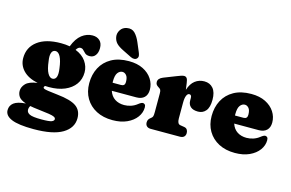

<svg xmlns="http://www.w3.org/2000/svg" viewBox="-115 -1013 2335 1538"><g transform="rotate(15 1052.5 -244.0)"><path d="M366.5 -71.5Q477.5 -60 524 -27.2Q570.5 5.5 570.5 70.5Q570.5 150.5 491.8 197.8Q413 245 252.5 245Q126.5 245 69.5 221Q12.5 197 12.5 151.5Q12.5 113.5 42 90.5Q71.5 67.5 140.5 62.5Q96.5 47.5 81.2 26Q66 4.5 66 -22.5Q66 -55.5 93 -83.5Q120 -111.5 188.5 -121Q108.5 -138 67 -181.5Q25.5 -225 25.5 -284Q25.5 -373 94.5 -425Q163.5 -477 288.5 -477Q327 -477 361 -471L361.5 -471.5Q387.5 -539.5 428.2 -571Q469 -602.5 517 -602.5Q553.5 -602.5 576.5 -581.2Q599.5 -560 599.5 -519Q599.5 -481.5 582.2 -458.8Q565 -436 535 -436Q509.5 -436 496.5 -447.5Q483.5 -459 473.8 -470.2Q464 -481.5 448 -481.5Q428.5 -481.5 414 -455.5Q472 -432.5 501.2 -390.5Q530.5 -348.5 530.5 -299.5Q530.5 -242.5 500 -200.5Q469.5 -158.5 414.2 -135.2Q359 -112 285 -112Q269 -112 253.5 -113Q244.5 -106.5 244.5 -100Q244.5 -93 253.2 -89Q262 -85 288 -81.2Q314 -77.5 366.5 -71.5ZM259 -405Q237.5 -403 229.5 -379.2Q221.5 -355.5 228.5 -313Q236 -247 254.2 -214.8Q272.5 -182.5 296.5 -184.5Q341.5 -188.5 327.5 -279.5Q320 -341 302.5 -374Q285 -407 259 -405ZM170 106.5Q170 128.5 194.5 141Q219 153.5 293.5 153.5Q358.5 153.5 377.8 145.5Q397 137.5 397 124.5Q397 113.5 384.5 106.8Q372 100 339.8 94.8Q307.5 89.5 247.5 83Q209.5 79 180 73Q170 87.5 170 106.5Z M1071.5 -300.5Q1071.5 -259 1048 -236.5Q1024.5 -214 982.5 -214H779Q793.5 -171 825.8 -150Q858 -129 903 -129Q931 -129 959 -138.2Q987 -147.5 1010 -166Q1034 -185 1046.5 -184Q1055.5 -183.5 1062.2 -176.8Q1069 -170 1069 -153Q1069 -110 1041.5 -72.2Q1014 -34.5 963.5 -11.2Q913 12 844 12Q766.5 12 709.2 -18Q652 -48 620.2 -101.8Q588.5 -155.5 588.5 -226.5Q588.5 -299 618.5 -356Q648.5 -413 707.2 -446Q766 -479 851.5 -479Q920.5 -479 969.5 -454.5Q1018.5 -430 1045 -389.2Q1071.5 -348.5 1071.5 -300.5ZM768 -289Q768 -283.5 768.5 -278H839Q870.5 -278 870.5 -310.5Q870.5 -349 856 -365.8Q841.5 -382.5 823.5 -382.5Q801 -382.5 784.5 -361.2Q768 -340 768 -289ZM876 -643.5 907.5 -569Q914 -554 915.8 -541Q917.5 -528 908 -517.5Q899.5 -508 885 -507.5Q870.5 -507 857 -514L784.5 -550Q744.5 -569.5 725.8 -589.2Q707 -609 701.5 -639Q696 -669.5 713.8 -697.2Q731.5 -725 766 -731Q807 -738.5 832.2 -713Q857.5 -687.5 876 -643.5Z M1342.5 -429.5 1350 -375Q1367 -428.5 1400.2 -453.8Q1433.5 -479 1476.5 -479Q1523 -479 1550 -447.2Q1577 -415.5 1577 -353Q1577 -290 1552.5 -260.8Q1528 -231.5 1488.5 -231.5Q1447 -231.5 1426.2 -250.2Q1405.5 -269 1405.5 -301.5V-322.5Q1405.5 -348.5 1386 -348.5Q1372.5 -348.5 1363.8 -328.5Q1355 -308.5 1355 -268.5V-138Q1355 -93.5 1381 -89.5L1412 -84.5Q1430.5 -82 1438.5 -70.2Q1446.5 -58.5 1446.5 -42Q1446.5 -22.5 1434.8 -11.2Q1423 0 1401.5 0H1158.5Q1138 0 1126 -11Q1114 -22 1114 -42Q1114 -56.5 1120 -66.2Q1126 -76 1137.5 -84.5L1143.5 -89.5Q1150 -94.5 1153 -103.8Q1156 -113 1156 -138V-292.5Q1156 -313.5 1151.5 -321.8Q1147 -330 1138 -335L1132 -339Q1120.5 -346 1114.5 -354.2Q1108.5 -362.5 1108.5 -376Q1108.5 -405.5 1148 -421.5L1248.5 -461Q1269.5 -469.5 1284 -474.2Q1298.5 -479 1309 -479Q1322.5 -479 1330.8 -468.5Q1339 -458 1342.5 -429.5Z M2086.5 -300.5Q2086.5 -259 2063 -236.5Q2039.5 -214 1997.5 -214H1794Q1808.5 -171 1840.8 -150Q1873 -129 1918 -129Q1946 -129 1974 -138.2Q2002 -147.5 2025 -166Q2049 -185 2061.5 -184Q2070.5 -183.5 2077.2 -176.8Q2084 -170 2084 -153Q2084 -110 2056.5 -72.2Q2029 -34.5 1978.5 -11.2Q1928 12 1859 12Q1781.5 12 1724.2 -18Q1667 -48 1635.2 -101.8Q1603.5 -155.5 1603.5 -226.5Q1603.5 -299 1633.5 -356Q1663.5 -413 1722.2 -446Q1781 -479 1866.5 -479Q1935.5 -479 1984.5 -454.5Q2033.5 -430 2060 -389.2Q2086.5 -348.5 2086.5 -300.5ZM1783 -289Q1783 -283.5 1783.5 -278H1854Q1885.5 -278 1885.5 -310.5Q1885.5 -349 1871 -365.8Q1856.5 -382.5 1838.5 -382.5Q1816 -382.5 1799.5 -361.2Q1783 -340 1783 -289Z"/></g></svg>

Font: Fraunces 72pt SuperSoft Black
Style: Regular
Weight: 900
Version: Version 1.000;[0bf87f6ff]